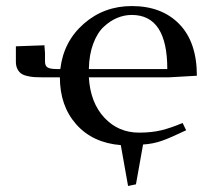

<svg xmlns="http://www.w3.org/2000/svg" viewBox="-20 -472 706 631"><path d="M32.2 -269V-319.8L126 -323.2L127.9 -297.9V-270Q127.9 -255.4 136.5 -250.2Q145 -245.1 167 -245.1H178.2Q189 -335.9 255.4 -394Q321.8 -452.1 413.1 -452.1Q511.7 -452.1 569.3 -392.8Q627 -333.5 627 -223.1L534.2 -217.8H272Q276.9 -134.8 322.8 -85.4Q368.7 -36.1 437 -36.1Q478 -36.1 510.3 -43.9Q542.5 -51.8 580.1 -67.9L591.8 -43.9Q542 -20 512.5 -9.5Q482.9 1 450.2 2.9L426.8 133.8L400.9 139.2L377 4.9Q284.7 -2.4 230.7 -63.2Q176.8 -124 176.8 -217.8H122.1Q105 -217.8 93.8 -218.5Q82.5 -219.2 69.6 -222.2Q56.6 -225.1 49.3 -230.5Q42 -235.8 37.1 -245.6Q32.2 -255.4 32.2 -269ZM272 -245.1H529.8Q529.8 -422.9 413.1 -422.9Q388.7 -422.9 365.5 -413.3Q342.3 -403.8 321 -384Q299.8 -364.3 286.4 -328.4Q272.9 -292.5 272 -245.1Z"/></svg>

Font: Dehuti Alt
Style: Bold
Weight: 700
Version: Version 1.2